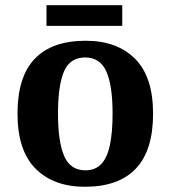

<svg xmlns="http://www.w3.org/2000/svg" viewBox="-20 -705 654 735"><path d="M305 10Q185 10 116 -59.5Q47 -129 47 -270Q47 -411 113 -480Q179 -549 308 -549Q428 -549 497 -480Q566 -411 566 -270Q566 -129 500 -59.5Q434 10 305 10ZM307 -53Q345 -53 368 -77.5Q391 -102 401 -151Q411 -200 411 -270Q411 -378 387 -431.5Q363 -485 306 -485Q248 -485 225 -431.5Q202 -378 202 -270Q202 -163 225.5 -108Q249 -53 307 -53ZM158 -606V-685H448V-606Z"/></svg>

Font: Noto Serif Hebrew
Style: Bold
Weight: 700
Version: Version 2.003